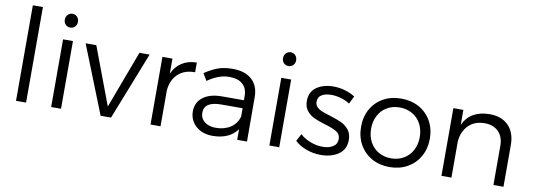

<svg xmlns="http://www.w3.org/2000/svg" viewBox="-58 -1104 4081 1469"><g transform="rotate(10 1983.0 -369.5)"><path d="M100.1 -742.2H178.2V0H100.1Z M359.9 0ZM373 -525.9H449.7V0H373ZM461.9 -676.8Q461.9 -653.8 447.3 -638.9Q432.6 -624 410.6 -624Q388.7 -624 374.3 -638.9Q359.9 -653.8 359.9 -676.8Q359.9 -699.7 374.3 -715.3Q388.7 -731 410.6 -731Q432.6 -731 447.3 -715.6Q461.9 -700.2 461.9 -676.8Z M548.3 -525.9H631.3L799.3 -79.1L966.3 -525.9H1045.4L838.4 0H757.3Z M1411.6 -528.8V-453.1Q1329.6 -454.1 1279.8 -407.5Q1230 -360.8 1222.7 -279.8V0H1145V-525.9H1222.7V-409.2Q1249 -466.8 1296.9 -497.3Q1344.7 -527.8 1411.6 -528.8Z M1818.4 0V-82Q1755.4 2.9 1625.5 2.9Q1572.3 2.9 1531.5 -18.1Q1490.7 -39.1 1468.5 -75Q1446.3 -110.8 1446.3 -155.8Q1446.3 -224.6 1498.3 -265.4Q1550.3 -306.2 1643.6 -307.1H1816.4V-339.8Q1816.4 -398.9 1780.5 -431.4Q1744.6 -463.9 1675.3 -463.9Q1594.2 -463.9 1508.3 -402.8L1475.6 -458Q1531.7 -495.1 1579.1 -512Q1626.5 -528.8 1690.4 -528.8Q1787.6 -528.8 1840.1 -481Q1892.6 -433.1 1893.6 -348.1L1894.5 0ZM1817.4 -181.2V-245.1H1653.3Q1519.5 -245.1 1519.5 -159.2Q1519.5 -115.2 1552.5 -88.6Q1585.4 -62 1640.6 -62Q1707.5 -62 1754.9 -93.5Q1802.2 -125 1817.4 -181.2Z M2055.2 0ZM2068.4 -525.9H2145V0H2068.4ZM2157.2 -676.8Q2157.2 -653.8 2142.6 -638.9Q2127.9 -624 2106 -624Q2084 -624 2069.6 -638.9Q2055.2 -653.8 2055.2 -676.8Q2055.2 -699.7 2069.6 -715.3Q2084 -731 2106 -731Q2127.9 -731 2142.6 -715.6Q2157.2 -700.2 2157.2 -676.8Z M2469.7 -463.9Q2422.9 -463.9 2394.3 -446.5Q2365.7 -429.2 2365.7 -393.1Q2365.7 -368.2 2381.8 -352.1Q2397.9 -335.9 2421.9 -326.4Q2445.8 -316.9 2487.8 -304.2Q2543 -287.1 2577.4 -271Q2611.8 -254.9 2635.7 -224.9Q2659.7 -194.8 2659.7 -146Q2659.7 -72.8 2604.2 -34.9Q2548.8 2.9 2466.8 2.9Q2409.7 2.9 2355.7 -16.6Q2301.8 -36.1 2264.6 -70.8L2294.9 -127.9Q2328.1 -97.2 2375.5 -79.1Q2422.9 -61 2469.7 -61Q2519.5 -61 2551 -81.1Q2582.5 -101.1 2582.5 -140.1Q2582.5 -178.2 2551.5 -197Q2520.5 -215.8 2457.5 -233.9Q2404.3 -250 2371.6 -265.4Q2338.9 -280.8 2315.2 -309.8Q2291.5 -338.9 2291.5 -386.2Q2291.5 -457 2343.5 -493.4Q2395.5 -529.8 2474.6 -529.8Q2520.5 -529.8 2564.7 -516.8Q2608.9 -503.9 2642.6 -481.9L2612.8 -421.9Q2581.5 -441.9 2543.7 -452.9Q2505.9 -463.9 2469.7 -463.9Z M3268.6 -264.2Q3268.6 -187 3234.4 -126Q3200.2 -64.9 3139.4 -31Q3078.6 2.9 3001.5 2.9Q2923.3 2.9 2862.8 -31Q2802.2 -64.9 2768.3 -125.5Q2734.4 -186 2734.4 -264.2Q2734.4 -341.3 2768.3 -401.6Q2802.2 -461.9 2862.8 -495.4Q2923.3 -528.8 3001.5 -528.8Q3078.6 -528.8 3139.4 -495.4Q3200.2 -461.9 3234.4 -401.4Q3268.6 -340.8 3268.6 -264.2ZM2812.5 -263.2Q2812.5 -205.1 2836.4 -160.2Q2860.4 -115.2 2903.3 -90.1Q2946.3 -64.9 3001.5 -64.9Q3056.6 -64.9 3099.6 -90.1Q3142.6 -115.2 3166.5 -160.2Q3190.4 -205.1 3190.4 -263.2Q3190.4 -320.3 3166.5 -365.2Q3142.6 -410.2 3098.9 -435.1Q3055.2 -460 3001.5 -460Q2946.3 -460 2903.3 -435.1Q2860.4 -410.2 2836.4 -365Q2812.5 -319.8 2812.5 -263.2Z M3887.2 -324.2V0H3809.1V-304.2Q3809.1 -374 3769.5 -414.1Q3730 -454.1 3660.2 -454.1Q3583 -453.1 3536.6 -406.5Q3490.2 -359.9 3482.9 -282.2V0H3405.3V-525.9H3482.9V-410.2Q3537.1 -527.3 3687 -528.8Q3781.2 -528.8 3834.2 -474.4Q3887.2 -419.9 3887.2 -324.2Z"/></g></svg>

Font: Argentum Sans Light
Style: Regular
Weight: 300
Designer: Julieta Ulanovsky (Modified by Cristiano Sobral)
Foundry: Julieta Ulanovsky
Version: Version 1.000; ttfautohint (v1.5.65-e2d9)